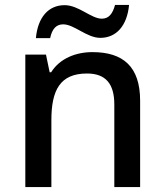

<svg xmlns="http://www.w3.org/2000/svg" viewBox="-20 -827 670 781"><path d="M126 -672H184C192 -710 209 -728 237 -728C282 -728 333 -673 388 -673C453 -673 497 -722 505 -807H448C438 -770 422 -751 394 -751C351 -751 300 -806 243 -806C178 -806 134 -758 126 -672ZM356 -615C288 -615 223 -589 188 -533H182L167 -605H83V-66H189V-338C189 -460 224 -528 334 -528C410 -528 445 -486 445 -402V-66H550V-417C550 -556 481 -615 356 -615Z"/></svg>

Font: Noto Sans Malayalam UI Medium
Style: Regular
Weight: 500
Designer: Jelle Bosma - Monotype Design Team
Foundry: Monotype Imaging Inc.
Version: Version 2.104